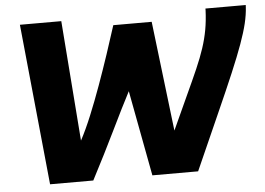

<svg xmlns="http://www.w3.org/2000/svg" viewBox="-50 -766 1148 832"><g transform="rotate(-5 524.0 -350.0)"><path d="M779 0H580L510 -372Q476 -307 429 -210Q382 -113 323 0H135L65 -700H245L285 -177Q309 -222 333.5 -281.5Q358 -341 382 -407.5Q406 -474 428 -540Q450 -606 468 -663H635L692 -185Q731 -271 760 -333.5Q789 -396 809.5 -443Q830 -490 843 -529.5Q856 -569 863 -607.5Q870 -646 872 -692V-700H1048Q1047 -699 1047 -696.5Q1047 -694 1047 -692Q1045 -658 1036 -620.5Q1027 -583 1009 -533Q991 -483 961 -412Q931 -341 886 -240.5Q841 -140 779 0Z"/></g></svg>

Font: Georama Black
Style: Italic
Weight: 900
Italic angle: -9°
Designer: Jean-Baptiste Levee
Foundry: Production Type
Version: Version 1.000